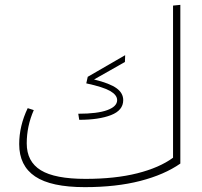

<svg xmlns="http://www.w3.org/2000/svg" viewBox="-20 -758 831 790"><path d="M722 -738V-85Q656 -39 557 -13.5Q458 12 329 12Q190 12 124.5 -32Q59 -76 59 -165Q59 -240 94 -313L119 -305Q90 -239 90 -168Q90 -93 148 -57.5Q206 -22 332 -22Q454 -22 545 -45Q636 -68 692 -109V-735ZM462 -346Q462 -367 433.5 -383.5Q405 -400 335 -415L341 -442L495 -531L494 -503L367 -431Q432 -415 459.5 -395Q487 -375 487 -346Q487 -304 437 -284.5Q387 -265 306 -265L302 -290Q381 -290 421.5 -305Q462 -320 462 -346Z"/></svg>

Font: FiraGO UltraLight
Style: Regular
Weight: 200
Designer: bBox Type
Foundry: bBox Type GmbH
Version: Version 1.001